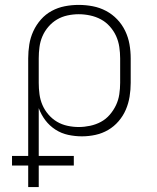

<svg xmlns="http://www.w3.org/2000/svg" viewBox="-20 -548 640 783"><path d="M95 215V127H29V88H95V-310Q95 -338 99.5 -366.5Q104 -395 116 -421Q128 -447 147 -468.5Q166 -490 191 -503.5Q216 -517 244 -522.5Q272 -528 301 -528Q330 -528 358.5 -522.5Q387 -517 412.5 -503.5Q438 -490 458 -469Q478 -448 490.5 -422Q503 -396 508 -367.5Q513 -339 513 -310V-210Q513 -182 508.5 -154Q504 -126 493 -100.5Q482 -75 463.5 -53.5Q445 -32 421 -18Q397 -4 369.5 2Q342 8 314 8Q286 8 258 2Q230 -4 206 -19.5Q182 -35 165 -57.5Q148 -80 138 -107V88H281V127H138V215ZM301 -30Q324 -30 347.5 -35Q371 -40 391.5 -51Q412 -62 427.5 -80Q443 -98 453 -119Q463 -140 466.5 -163.5Q470 -187 470 -210V-310Q470 -333 466.5 -356.5Q463 -380 453.5 -401Q444 -422 428 -440Q412 -458 391.5 -469Q371 -480 347.5 -485Q324 -490 301 -490Q278 -490 255 -485Q232 -480 212.5 -468.5Q193 -457 177.5 -439Q162 -421 153 -400Q144 -379 141 -356Q138 -333 138 -310V-210Q138 -187 141 -164Q144 -141 153 -120Q162 -99 177.5 -81Q193 -63 212.5 -51.5Q232 -40 255 -35Q278 -30 301 -30Z"/></svg>

Font: Iosevka SS04 XLt Ex
Style: Regular
Weight: 200
Width: 7
Monospace: yes
Designer: Belleve Invis
Foundry: Belleve Invis
Version: Version 19.0.0; ttfautohint (v1.8.4)